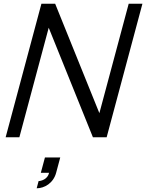

<svg xmlns="http://www.w3.org/2000/svg" viewBox="-20 -740 788 1035"><path d="M10.4 0H84.4L242.6 -590.5L480.9 0H554.9L747.8 -720H673.8L515.7 -130L277.3 -720H203.3ZM177.7 275C219.2 275 267.6 247.5 282.6 191.5L304.7 109H222.2L200.1 191.5H244.6C236.9 227.5 200.1 236 188.1 236Z"/></svg>

Font: Manrope
Style: RegularItalic
Weight: 400
Italic angle: -15°
Designer: Mikhail Sharanda
Foundry: Mikhail Sharanda
Version: Version 4.502;hotconv 1.0.109;makeotfexe 2.5.65596